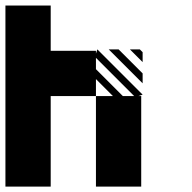

<svg xmlns="http://www.w3.org/2000/svg" viewBox="-20 -687 707 707"><path d="M505.2 -458.3 458.3 -505.2H494.8L505.2 -494.8ZM505.2 -380.2 380.2 -505.2H416.7L505.2 -416.7ZM0 -666.7H166.7V-500H333.3V-489.6L338.5 -505.2L505.2 -338.5L489.6 -333.3H500V0H333.3V-333.3H395.8L333.3 -395.8V-333.3H166.7V0H0ZM432.3 -333.3H474L333.3 -474V-432.3Z"/></svg>

Font: 0xA000-Monochrome
Style: Monochrome
Weight: 400
Version: Version 0.1